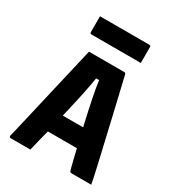

<svg xmlns="http://www.w3.org/2000/svg" viewBox="-214 -1050 1079 1178"><g transform="rotate(30 325.0 -461.0)"><path d="M184 0H43Q40 0 37 -3Q34 -6 35 -13Q41 -38 53 -89Q65 -140 80.5 -207Q96 -274 113 -347Q130 -420 146 -489Q162 -558 175 -613.5Q188 -669 195 -700H445Q454 -700 457 -689Q482 -583 513.5 -448.5Q545 -314 582 -153Q590 -116 599 -78Q608 -40 615 0H478Q469 0 465.5 -3.5Q462 -7 459 -19Q450 -54 442 -87Q434 -120 427 -150H221Q212 -116 203 -78.5Q194 -41 184 0ZM315 -580Q307 -528 292 -457Q277 -386 252 -280H396Q372 -385 357.5 -456Q343 -527 336 -580ZM145 -922H494Q505 -922 505 -911V-799H156Q145 -799 145 -810Z"/></g></svg>

Font: Recursive Sn Lnr St XBd
Style: Regular
Weight: 800
Version: Version 1.079;hotconv 1.0.112;makeotfexe 2.5.65598; ttfautoh